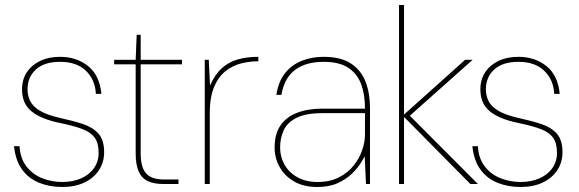

<svg xmlns="http://www.w3.org/2000/svg" viewBox="-20 -735 2311 767"><path d="M228 12Q178 12 136 -5Q94 -22 68 -58Q42 -94 36 -151H58Q61 -101 86.5 -69Q112 -37 150 -22.5Q188 -8 228 -8Q271 -8 304 -22.5Q337 -37 355.5 -63.5Q374 -90 374 -124Q374 -164 358 -185.5Q342 -207 309 -219.5Q276 -232 223 -243Q183 -251 153.5 -263Q124 -275 105 -291Q86 -307 77 -328.5Q68 -350 68 -378Q68 -417 87 -446Q106 -475 140 -491.5Q174 -508 220 -508Q286 -508 332 -471Q378 -434 385 -360H363Q360 -417 323 -452.5Q286 -488 220 -488Q157 -488 123.5 -457.5Q90 -427 90 -378Q90 -353 100.5 -331.5Q111 -310 139 -293Q167 -276 219 -264Q270 -253 310 -240Q350 -227 373 -201.5Q396 -176 396 -127Q396 -87 375.5 -55.5Q355 -24 317.5 -6Q280 12 228 12Z M631 0Q596 0 571.5 -11Q547 -22 534.5 -49Q522 -76 522 -122V-478H436V-496H522L526 -596H542V-496H707V-478H542V-122Q542 -67 563.5 -42.5Q585 -18 635 -18H693V0Z M798 0V-496H814L819 -395H820Q838 -437 865.5 -462Q893 -487 929.5 -497.5Q966 -508 1012 -508V-490H1006Q979 -490 946.5 -482.5Q914 -475 884.5 -453.5Q855 -432 836.5 -390.5Q818 -349 818 -281V0Z M1247 12Q1193 12 1155 -10Q1117 -32 1097 -68Q1077 -104 1077 -145Q1077 -200 1100.5 -234Q1124 -268 1167 -284.5Q1210 -301 1268 -301H1438Q1438 -359 1422 -400.5Q1406 -442 1370 -465Q1334 -488 1273 -488Q1202 -488 1159 -456Q1116 -424 1104 -356H1084Q1092 -409 1118.5 -442.5Q1145 -476 1185 -492Q1225 -508 1273 -508Q1342 -508 1382.5 -481Q1423 -454 1440.5 -408Q1458 -362 1458 -305V0H1442L1437 -109H1436Q1431 -99 1418 -79Q1405 -59 1383 -38.5Q1361 -18 1328 -3Q1295 12 1247 12ZM1249 -8Q1298 -8 1334 -26.5Q1370 -45 1393 -74Q1416 -103 1427 -135.5Q1438 -168 1438 -197V-283H1268Q1202 -283 1165 -264.5Q1128 -246 1113.5 -215Q1099 -184 1099 -145Q1099 -109 1116.5 -77.5Q1134 -46 1168 -27Q1202 -8 1249 -8Z M1859 0 1589 -273 1838 -496H1868L1612 -268V-278L1889 0ZM1574 0V-715H1594V0Z M2059 12Q2009 12 1967 -5Q1925 -22 1899 -58Q1873 -94 1867 -151H1889Q1892 -101 1917.5 -69Q1943 -37 1981 -22.5Q2019 -8 2059 -8Q2102 -8 2135 -22.5Q2168 -37 2186.5 -63.5Q2205 -90 2205 -124Q2205 -164 2189 -185.5Q2173 -207 2140 -219.5Q2107 -232 2054 -243Q2014 -251 1984.5 -263Q1955 -275 1936 -291Q1917 -307 1908 -328.5Q1899 -350 1899 -378Q1899 -417 1918 -446Q1937 -475 1971 -491.5Q2005 -508 2051 -508Q2117 -508 2163 -471Q2209 -434 2216 -360H2194Q2191 -417 2154 -452.5Q2117 -488 2051 -488Q1988 -488 1954.5 -457.5Q1921 -427 1921 -378Q1921 -353 1931.5 -331.5Q1942 -310 1970 -293Q1998 -276 2050 -264Q2101 -253 2141 -240Q2181 -227 2204 -201.5Q2227 -176 2227 -127Q2227 -87 2206.5 -55.5Q2186 -24 2148.5 -6Q2111 12 2059 12Z"/></svg>

Font: DM Sans 28pt Thin
Style: Regular
Weight: 250
Version: Version 4.004;gftools[0.9.30]